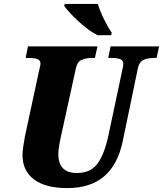

<svg xmlns="http://www.w3.org/2000/svg" viewBox="-20 -951 833 981"><path d="M95 -159Q95 -175 99 -203Q103 -231 107 -252L179 -587Q187 -619 187 -625Q187 -643 171 -649Q155 -655 122 -655H111L123 -714H478L465 -655H453Q418 -655 396 -644.5Q374 -634 368 -603L291 -252Q278 -194 278 -164Q278 -67 373 -67Q444 -67 479 -116Q514 -165 534 -259L605 -594Q610 -614 610 -625Q610 -643 594 -649Q578 -655 545 -655H533L545 -714H793L780 -655H768Q733 -655 711.5 -644Q690 -633 684 -600L607 -229Q582 -110 512 -50Q442 10 323 10Q213 10 154 -34Q95 -78 95 -159ZM308 -921 311 -931H480Q490 -896 512 -851.5Q534 -807 551 -784L548 -771H479Q435 -792 381.5 -841.5Q328 -891 308 -921Z"/></svg>

Font: Noto Serif NarrowBlack
Style: Italic
Weight: 900
Width: 4
Italic angle: -12°
Designer: Monotype Design Team
Foundry: Monotype Imaging Inc.
Version: Version 1.001